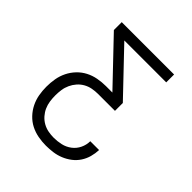

<svg xmlns="http://www.w3.org/2000/svg" viewBox="-200 -868 1001 1001"><g transform="rotate(45 300.0 -367.5)"><path d="M298 0Q269 0 240 -5.5Q211 -11 185.5 -24Q160 -37 139.5 -58.5Q119 -80 106 -106.5Q93 -133 88 -161.5Q83 -190 83 -219Q83 -249 88 -278Q93 -307 106 -333.5Q119 -360 139.5 -381.5Q160 -403 186 -416.5Q212 -430 241.5 -435.5Q271 -441 300 -441H348L123 -677V-735H509V-677H200L425 -441V-383H300Q279 -383 258 -379Q237 -375 218.5 -364.5Q200 -354 186 -338Q172 -322 163 -302.5Q154 -283 151 -262Q148 -241 148 -220Q148 -199 151 -178Q154 -157 162.5 -138Q171 -119 185 -103Q199 -87 217.5 -76.5Q236 -66 256.5 -62Q277 -58 298 -58Q325 -58 351.5 -64Q378 -70 400 -86.5Q422 -103 434 -128Q446 -153 446 -180H511Q510 -154 503 -128.5Q496 -103 481.5 -81Q467 -59 446 -43Q425 -27 400.5 -17Q376 -7 350 -3.5Q324 0 298 0Z"/></g></svg>

Font: Iosevka Aile Light
Style: Regular
Weight: 300
Designer: Belleve Invis
Foundry: Belleve Invis
Version: Version 27.3.5; ttfautohint (v1.8.4)